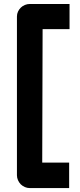

<svg xmlns="http://www.w3.org/2000/svg" viewBox="-20 -833 405 968"><path d="M330.6 -686H194.8L192.9 -13.2H328.6V115.2H129.9Q117.2 115.2 105.5 110.1Q93.8 105 84.5 96.2Q75.7 86.9 70.6 75.2Q65.4 63.5 65.4 50.8V-750Q65.4 -763.2 70.8 -774.7Q76.2 -786.1 85 -794.7Q93.8 -803.2 105.7 -808.1Q117.7 -813 130.9 -813H330.6Z"/></svg>

Font: Audiowide
Style: Regular
Weight: 400
Designer: Astigmatic (AOETI)
Foundry: Astigmatic (AOETI)
Version: Version 1.002